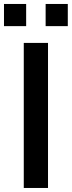

<svg xmlns="http://www.w3.org/2000/svg" viewBox="-38 -933 357 953"><path d="M188.5 -803.3V-913.3H298.5V-803.3ZM-18.2 -803.3V-913.3H91.8V-803.3ZM80 0V-720H200.3V0Z"/></svg>

Font: Manrope ExtraLight
Style: Regular
Weight: 200
Designer: Mikhail Sharanda
Foundry: Mikhail Sharanda
Version: Version 4.505